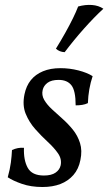

<svg xmlns="http://www.w3.org/2000/svg" viewBox="-20 -740 434 769"><path d="M222 -467Q259 -467 294 -458Q329 -449 351 -435Q334 -384 332 -327Q322 -322 309.5 -320Q297 -318 283 -318Q283 -377 266 -398.5Q249 -420 215 -420Q186 -420 170.5 -408.5Q155 -397 151 -380Q146 -359 157 -340Q168 -321 188 -302.5Q208 -284 230.5 -264Q253 -244 272 -220.5Q291 -197 300.5 -167Q310 -137 302 -99Q295 -63 274 -39Q253 -15 222 -3Q191 9 150 9Q104 9 68 -3.5Q32 -16 11 -30Q20 -62 23.5 -89Q27 -116 28 -139Q51 -150 76 -148Q74 -99 91 -68Q108 -37 156 -37Q186 -37 202.5 -48.5Q219 -60 223 -78Q228 -103 212.5 -125.5Q197 -148 171.5 -171.5Q146 -195 121.5 -222.5Q97 -250 83 -284Q69 -318 78 -362Q85 -396 103.5 -419Q122 -442 152 -454.5Q182 -467 222 -467ZM293 -714Q322 -722 348.5 -720Q375 -718 394 -705Q357 -671 316.5 -625.5Q276 -580 239 -531Q218 -532 204 -545Q225 -579 242 -609.5Q259 -640 272 -666.5Q285 -693 293 -714Z"/></svg>

Font: Vollkorn
Style: Italic
Weight: 400
Italic angle: -11°
Designer: Friedrich Althausen
Foundry: Friedrich Althausen
Version: Version 5.001